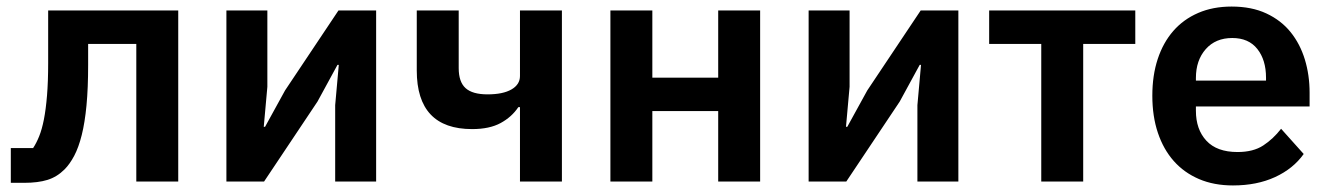

<svg xmlns="http://www.w3.org/2000/svg" viewBox="-20 -554 4056 586"><path d="M13 -102H81Q91 -117 99.5 -138Q108 -159 114 -189.5Q120 -220 123.5 -262.5Q127 -305 127 -362V-522H524V0H396V-420H249V-356Q249 -285 244 -232.5Q239 -180 229.5 -142Q220 -104 206.5 -78.5Q193 -53 177 -37Q154 -14 125 -5Q96 4 54 4H13Z M671 -522H796V-289L785 -167H789L850 -278L1013 -522H1128V0H1003V-233L1014 -356H1010L949 -244L786 0H671Z M1567 -227H1562Q1542 -197 1508 -178.5Q1474 -160 1421 -160Q1252 -160 1252 -339V-522H1380V-346Q1380 -304 1401 -285Q1422 -266 1468 -266Q1515 -266 1541 -281Q1567 -296 1567 -322V-522H1695V0H1567Z M1843 -522H1971V-317H2172V-522H2300V0H2172V-215H1971V0H1843Z M2448 -522H2573V-289L2562 -167H2566L2627 -278L2790 -522H2905V0H2780V-233L2791 -356H2787L2726 -244L2563 0H2448Z M3158 -420H2999V-522H3445V-420H3286V0H3158Z M3743 12Q3685 12 3639.5 -7.5Q3594 -27 3562.5 -62.5Q3531 -98 3514 -148.5Q3497 -199 3497 -262Q3497 -324 3513.5 -374Q3530 -424 3561 -459.5Q3592 -495 3637 -514.5Q3682 -534 3739 -534Q3800 -534 3845 -513Q3890 -492 3919 -456Q3948 -420 3962.5 -372.5Q3977 -325 3977 -271V-229H3630V-216Q3630 -159 3662 -124.5Q3694 -90 3757 -90Q3805 -90 3835.5 -110Q3866 -130 3890 -161L3959 -84Q3927 -39 3871.5 -13.5Q3816 12 3743 12ZM3741 -438Q3690 -438 3660 -404Q3630 -370 3630 -316V-308H3844V-317Q3844 -371 3817.5 -404.5Q3791 -438 3741 -438Z"/></svg>

Font: IBM Plex Sans SmBld
Style: Regular
Weight: 600
Designer: Mike Abbink, Paul van der Laan, Pieter van Rosmalen
Foundry: Bold Monday
Version: Version 3.005